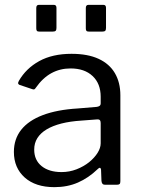

<svg xmlns="http://www.w3.org/2000/svg" viewBox="-20 -762 588 792"><path d="M212.9 -729.8V-646.9Q212.9 -638.3 209.5 -634.9Q206.1 -631.6 196.2 -631.6H143.6Q134.9 -631.6 132.3 -634.6Q129.6 -637.5 129.6 -644.9V-729.2Q129.6 -742 140.5 -742H201.9Q212.9 -742 212.9 -729.8ZM417.3 -729.8V-646.9Q417.3 -638.3 414 -634.9Q410.6 -631.6 400.7 -631.6H348.1Q339.4 -631.6 336.7 -634.6Q334 -637.5 334 -644.9V-729.2Q334 -742 345 -742H406.4Q417.3 -742 417.3 -729.8ZM382.1 -63.7Q345 -28 301.5 -9Q258 10 204.5 10Q126.6 10 81.9 -29.8Q37.3 -69.7 37.3 -135.3Q37.3 -188.5 67.5 -226.7Q97.8 -264.9 156.6 -287.2Q215.5 -309.5 300.8 -314.6L378.8 -321.1Q385.7 -321.9 390.5 -325.1Q395.3 -328.3 395.3 -335.9V-363Q395.3 -417.1 361.9 -448.4Q328.6 -479.7 271 -479.7Q227.6 -479.7 191.8 -460.1Q156 -440.4 127.8 -400.1Q124.5 -395 121.8 -393.6Q119.1 -392.2 113.1 -394.2L59.7 -412.2Q56.3 -414.2 55 -417.2Q53.6 -420.1 57.7 -428.2Q87.3 -479.9 141.9 -510Q196.5 -540 275 -540Q341.9 -540 386.6 -519.4Q431.4 -498.7 453.9 -460.3Q476.5 -421.8 476.5 -369.2V-14.7Q476.5 -6.2 473.5 -3.1Q470.4 0 463 0H412.2Q405.7 0 402.4 -4.3Q399.1 -8.7 398.5 -16.2L396.8 -62.3Q394.5 -76.5 382.1 -63.7ZM395.3 -254.4Q395.3 -271 381 -269.5L315.4 -264.5Q269.3 -261.6 233.1 -252.4Q197 -243.1 172.2 -228.2Q147.4 -213.3 134.2 -192.5Q121.1 -171.7 121.1 -144.9Q121.1 -101.4 151.7 -76.8Q182.3 -52.2 233.9 -52.2Q266.2 -52.2 295.7 -63.6Q325.1 -75.1 347.6 -93Q370.4 -111.8 382.8 -131.9Q395.3 -152 395.3 -171V-254.4Z"/></svg>

Font: Libre Franklin Thin
Style: Regular
Weight: 100
Designer: Pablo Impallari, Rodrigo Fuenzalida, Nhung Nguyen
Foundry: Impallari Type
Version: Version 3.000